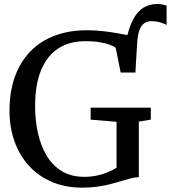

<svg xmlns="http://www.w3.org/2000/svg" viewBox="-20 -898 827 930"><path d="M635.5 -546.5 600.5 -579 591 -699.5Q604 -766 625.5 -805.2Q647 -844.5 676 -861.5Q705 -878.5 740.5 -878.5Q756 -878.5 767 -876.2Q778 -874 787 -870.5V-777.5Q773.5 -784.5 754.5 -790Q735.5 -795.5 714 -795.5Q694.5 -795.5 679.8 -786Q665 -776.5 656 -753.5Q647 -730.5 644.5 -690ZM379 11Q295.5 11 229.8 -17.5Q164 -46 118.5 -97Q73 -148 49.5 -215.5Q26 -283 26 -361Q26 -454.5 52.5 -527.2Q79 -600 128 -650Q177 -700 246.2 -725.8Q315.5 -751.5 401 -751.5Q440 -751.5 478 -747.2Q516 -743 549 -737Q582 -731 607.2 -726.2Q632.5 -721.5 645 -720.5L636 -546.5H564.5L540.5 -666.5Q534 -672.5 515.2 -680Q496.5 -687.5 466 -693Q435.5 -698.5 393.5 -698.5Q316 -698.5 261.8 -663Q207.5 -627.5 178.8 -557.5Q150 -487.5 150 -383Q150 -316 163.5 -254.5Q177 -193 205.2 -145.2Q233.5 -97.5 278.8 -69.5Q324 -41.5 388 -41.5Q420 -41.5 448 -47.2Q476 -53 499.8 -62.8Q523.5 -72.5 544.5 -85.5V-308L419 -318.5V-376.5H710.5V-318.5L652.5 -309V-40Q633.5 -39.5 612.5 -34Q591.5 -28.5 567.5 -21Q543.5 -13.5 515.2 -6.2Q487 1 453.2 6Q419.5 11 379 11Z"/></svg>

Font: Merriweather 20pt
Style: Regular
Weight: 400
Version: Version 2.100